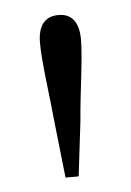

<svg xmlns="http://www.w3.org/2000/svg" viewBox="-35 -831 258 378"><g transform="rotate(-5 93.5 -642.0)"><path d="M94 -802C68 -802 53 -786 53 -750C53 -712 63 -645 68 -591L80 -482H106L119 -591C123 -645 134 -712 134 -750C134 -786 119 -802 94 -802Z"/></g></svg>

Font: Noto Serif KR Light
Style: Regular
Weight: 300
Designer: Ryoko NISHIZUKA 西塚涼子 (kana & ideographs); Frank Grießhammer (Latin, Greek & Cyrillic); Wenlong ZHANG 张文龙 (bopomofo); San
Foundry: Adobe
Version: Version 2.001;hotconv 1.1.0;makeotfexe 2.6.0